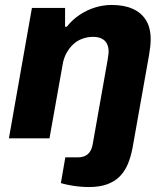

<svg xmlns="http://www.w3.org/2000/svg" viewBox="-20 -559 669 776"><path d="M338 197Q322 197 300.5 195Q279 193 259 189Q239 185 226 181L244 77H295Q321 77 336 63Q351 49 355 22L415 -317Q416 -326 417.5 -334.5Q419 -343 419 -350Q419 -370 411.5 -383.5Q404 -397 390 -403.5Q376 -410 356 -410Q334 -410 313 -402.5Q292 -395 276 -380Q260 -365 248.5 -344Q237 -323 233 -297L180 0H16L109 -527H243V-451H250Q272 -479 301 -498.5Q330 -518 363.5 -528.5Q397 -539 431 -539Q481 -539 516 -523.5Q551 -508 570 -477.5Q589 -447 589 -400Q589 -385 587 -368.5Q585 -352 582 -334L516 37Q509 75 496.5 104.5Q484 134 463.5 154.5Q443 175 412.5 186Q382 197 338 197Z"/></svg>

Font: Archivo SemiBold ExtraBold
Style: Italic
Weight: 800
Italic angle: -10°
Version: Version 2.001